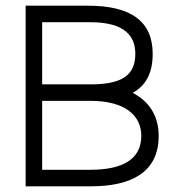

<svg xmlns="http://www.w3.org/2000/svg" viewBox="-20 -654 617 674"><path d="M279 0H70V-634H289C440 -634 516 -579 516 -465C516 -397 492 -354 446 -328C502 -299 537 -249 537 -177C537 -49 441 0 299 0ZM297 -58C409 -58 476 -94 476 -177C476 -248 420 -300 297 -300H128V-58ZM128 -358H309C412 -360 455 -393 455 -465C455 -526 420 -576 297 -576H128Z"/></svg>

Font: Linear
Style: Regular
Weight: 400
Designer: Braydon G. Fuller
Foundry: Braydon G. Fuller
Version: Version 1.000;PS 001.000;hotconv 1.0.38